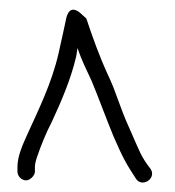

<svg xmlns="http://www.w3.org/2000/svg" viewBox="-20 -666 360 396"><path d="M16 -312C16 -303 24 -294 34 -294C42 -294 52 -304 52 -312V-321C52 -326 53 -332 56 -341C64 -365 75 -392 87 -415C106 -456 126 -502 137 -549L140 -567C148 -542 158 -523 169 -499C186 -458 194 -434 214 -385C235 -337 240 -329 260 -298C272 -278 303 -297 291 -317C270 -344 268 -354 248 -399C225 -449 222 -471 202 -513C185 -550 171 -589 158 -628L149 -636C143 -642 137 -646 131 -646C125 -646 120 -641 117 -630C112 -605 107 -585 101 -557C87 -495 60 -441 36 -388C27 -368 16 -344 16 -322Z"/></svg>

Font: Stray Cat
Style: UltCn
Weight: 400
Version: Version 1.0